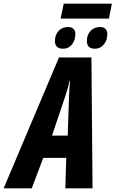

<svg xmlns="http://www.w3.org/2000/svg" viewBox="-80 -1032 633 1052"><path d="M243 -717H421L427 0H278L283 -167H157L94 0H-60ZM291 -289 298 -495Q300 -555 304 -589H301Q295 -556 275 -497L205 -289ZM269 -1012H533L517 -930H252ZM221 -807Q221 -841 241 -862.5Q261 -884 292 -884Q312 -884 322.5 -874Q333 -864 333 -845Q333 -811 314 -788Q295 -765 267 -765Q221 -765 221 -807ZM396 -807Q396 -841 416 -862.5Q436 -884 468 -884Q487 -884 497.5 -874Q508 -864 508 -845Q508 -811 488.5 -788Q469 -765 441 -765Q396 -765 396 -807Z"/></svg>

Font: Noto Sans Display Ex Bold Cond
Style: Italic
Weight: 800
Width: 3
Italic angle: -12°
Designer: Monotype Design team
Foundry: Monotype Imaging Inc.
Version: Version 1.000